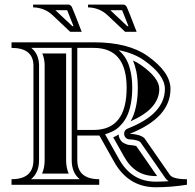

<svg xmlns="http://www.w3.org/2000/svg" viewBox="-20 -790 834 821"><path d="M329.3 -654.1H280L205.3 -724.6Q170.7 -757.3 121.6 -758.5V-770.3H273.9Q279.8 -770.3 286.9 -761Q293.7 -746.8 329.3 -654.1ZM564.2 -654.1H514.9L440.2 -724.6Q405.5 -757.3 356.4 -758.5V-770.3H508.8Q514.6 -770.3 521.7 -761Q528.6 -746.8 564.2 -654.1ZM217 -746.3 221.7 -741.9 289.6 -678H294.4Q273.2 -732.9 267.3 -746.3ZM451.9 -746.3 456.5 -741.9 524.4 -678H529.3Q508.1 -732.9 502.2 -746.3ZM700.9 -15.1Q695.8 -18.6 692.1 -22.5L687 -28.6L579.8 -182.9Q566.9 -192.6 533.7 -194.1Q524.9 -194.6 518.8 -200Q512.7 -205.3 511.2 -214.1Q509.8 -222.9 513.8 -230Q517.8 -237.1 526.1 -240.2Q608.2 -272.7 646.6 -315.1Q685.1 -357.4 685.1 -409.7Q685.1 -469.2 596.4 -531.7Q552.5 -562.7 487.1 -575.7Q493.7 -570.3 500 -563.5Q514.2 -548.3 523.8 -528.6Q533.4 -508.8 539.4 -479.5Q545.4 -450.2 545.4 -414.6Q545.4 -377.9 539.7 -347.7Q533.9 -317.4 524.4 -296.6Q514.9 -275.9 501.2 -260Q487.5 -244.1 473.4 -234.9Q459.5 -226.1 442.4 -220.2Q437.3 -218.5 429.2 -216.1L488.8 -109.9Q515.9 -61.5 554.8 -37.4Q593.8 -13.2 646 -13.2Q673.1 -13.2 700.9 -15.1ZM286.6 -105.7V-585.2H113.8Q144.8 -560.5 147 -514.2V-105.7Q147 -51 112.5 -23.7H321Q286.6 -51.3 286.6 -105.7ZM29.3 -609.1H380.9Q527.8 -609.1 610.1 -551.3Q709 -481.7 709 -409.7Q709 -286.9 534.9 -218Q579.3 -215.8 597.7 -199L706.5 -42.2Q719.5 -23.7 779.3 -23.7V0Q711.2 10.7 646 10.7Q529.1 10.7 468 -98.1L405 -210.4H310.5V-105.7Q310.5 -23.7 404.3 -23.7V0.2H29.3V-23.7Q123 -23.7 123 -105.7V-513.7Q119.6 -585.2 29.3 -585.2ZM310.5 -585.2V-234.4H380.9Q521.5 -234.4 521.5 -414.6Q521.5 -585.2 380.9 -585.2ZM464.1 -202.9Q477.1 -207.8 487.1 -215.3Q487.5 -206.1 491.5 -198Q495.6 -189 502.9 -182.1Q521.2 -170.9 532.5 -170.2Q555.2 -168.5 563 -165L651.9 -37.1H646Q600.6 -37.1 567.4 -57.6Q533.7 -78.6 509.8 -121.6ZM548.6 -531.5Q567.1 -522.9 582.5 -512.2Q661.1 -457 661.1 -409.7Q661.1 -366.7 628.9 -331.1Q599.1 -298.3 538.3 -271.2Q542.5 -278.6 546.1 -286.6Q556.9 -310.1 563.2 -343.3Q569.3 -375.7 569.3 -414.6Q569.3 -452.6 563 -484.4Q557.1 -511.5 548.6 -531.5ZM262.7 -105.7Q262.7 -73 273.7 -47.6H159.9Q170.9 -73 170.9 -105.7V-514.9Q169.7 -540.8 160.9 -561.3H262.7Z"/></svg>

Font: itsadzokeS01
Style: Regular
Weight: 600
Width: 6
Version: Version 0.46